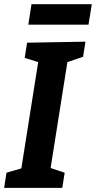

<svg xmlns="http://www.w3.org/2000/svg" viewBox="-21 -905 462 925"><path d="M379.2 -631.3 289.2 -600.9 306.1 -621.2 220.1 -78.3 211.7 -99.3 290.6 -73 279 0H-1.2L10.4 -73L98.6 -98.6L79.4 -78.3L165.3 -620.5L180.9 -600.2L98 -626.3L109.5 -699.3L390.7 -704.3ZM421.3 -884.7 405.3 -786H115.4L130.7 -884.7Z"/></svg>

Font: Bitter Thin
Style: Italic
Weight: 100
Italic angle: -9°
Designer: Sol Matas, and Bitter project Authors
Foundry: Sol Matas
Version: Version 2.002